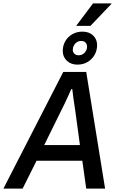

<svg xmlns="http://www.w3.org/2000/svg" viewBox="-58 -1109 692 1129"><path d="M-38 0 314 -686H449L560 0H449L426 -164H157L75 0ZM202 -256H412L384 -462Q382 -476 379.5 -492Q377 -508 374.5 -525Q372 -542 370.5 -557Q369 -572 367 -585H361Q353 -567 342.5 -543.5Q332 -520 321 -497.5Q310 -475 303 -461ZM397 -729Q359 -729 335 -752Q311 -775 311 -809Q311 -841 326 -867Q341 -893 367.5 -908Q394 -923 427 -923Q466 -923 489.5 -900.5Q513 -878 513 -844Q513 -812 498 -786Q483 -760 457 -744.5Q431 -729 397 -729ZM404 -784Q419 -784 430 -791Q441 -798 447.5 -809.5Q454 -821 454 -834Q454 -849 445 -858.5Q436 -868 420 -868Q405 -868 394 -861Q383 -854 376.5 -842Q370 -830 370 -816Q370 -802 379.5 -793Q389 -784 404 -784ZM390 -957 489 -1089H597V-1086L474 -957Z"/></svg>

Font: Archivo SemiCondensed Medium
Style: Italic
Weight: 500
Width: 4
Italic angle: -10°
Designer: Hector Gatti
Foundry: Omnibus-Type
Version: Version 2.001